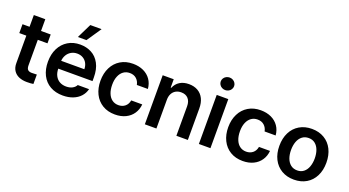

<svg xmlns="http://www.w3.org/2000/svg" viewBox="-53 -1348 3545 1950"><g transform="rotate(20 1719.0 -373.5)"><path d="M324.2 -434.6H219.7V-159.2Q219.7 -124 234.6 -110.8Q249.5 -97.7 276.4 -97.7Q299.8 -97.7 331.1 -99.6V2Q306.6 6.8 260.7 6.8Q212.4 6.8 175 -9Q137.7 -24.9 116.5 -57.6Q95.2 -90.3 95.7 -138.7V-434.6H19.5V-530.3H95.7V-657.2H219.7V-530.3H324.2Z M392.1 -261.7Q392.1 -343.3 423.3 -405.5Q454.6 -467.8 511.5 -502.4Q568.4 -537.1 643.1 -537.1Q710.4 -537.1 765.4 -508.3Q820.3 -479.5 852.8 -419.2Q885.3 -358.9 885.3 -269.5V-230.5H515.1Q515.6 -186 532.7 -153.6Q549.8 -121.1 580.1 -104Q610.4 -86.9 650.9 -86.9Q690.4 -86.9 718.3 -102.1Q746.1 -117.2 758.3 -141.6H880.4Q869.1 -95.7 837.9 -61.3Q806.6 -26.9 758.5 -8.1Q710.4 10.7 649.9 10.7Q570.8 10.7 512.5 -22.7Q454.1 -56.2 423.1 -117.7Q392.1 -179.2 392.1 -261.7ZM766.1 -315.4Q765.6 -351.6 750.5 -379.9Q735.4 -408.2 708 -424.3Q680.7 -440.4 645 -440.4Q608.4 -440.4 579.8 -423.6Q551.3 -406.7 534.7 -378.2Q518.1 -349.6 515.6 -315.4ZM669.4 -757.8H791.5L685.1 -600.6H592.3Z M959.5 -262.7Q959.5 -343.3 990.7 -405.5Q1022 -467.8 1079.3 -502.4Q1136.7 -537.1 1213.4 -537.1Q1277.3 -537.1 1327.4 -513.7Q1377.4 -490.2 1407 -447.3Q1436.5 -404.3 1440.9 -347.7H1321.8Q1314 -387.7 1286.1 -412.6Q1258.3 -437.5 1214.4 -437.5Q1175.8 -437.5 1146.7 -416.7Q1117.7 -396 1101.6 -357.2Q1085.4 -318.4 1085.4 -265.6Q1085.4 -211.4 1101.3 -172.1Q1117.2 -132.8 1146.2 -111.8Q1175.3 -90.8 1214.4 -90.8Q1256.3 -90.8 1285.2 -114.3Q1314 -137.7 1321.8 -180.7H1440.9Q1436 -124.5 1407 -81.1Q1377.9 -37.6 1328.1 -13.4Q1278.3 10.7 1213.4 10.7Q1135.7 10.7 1078.4 -23.9Q1021 -58.6 990.2 -120.6Q959.5 -182.6 959.5 -262.7Z M1659.7 0H1534.7V-530.3H1653.8V-440.4H1660.6Q1679.2 -486.3 1719.5 -511.7Q1759.8 -537.1 1817.9 -537.1Q1873 -537.1 1914.3 -513.7Q1955.6 -490.2 1977.8 -445.3Q2000 -400.4 1999.5 -337.9V0H1875.5V-318.4Q1875.5 -372.1 1848.1 -401.9Q1820.8 -431.6 1772 -431.6Q1738.8 -431.6 1713.4 -417.2Q1688 -402.8 1673.8 -375.7Q1659.7 -348.6 1659.7 -310.5Z M2118.7 -530.3H2243.7V0H2118.7ZM2109.9 -673.8Q2109.9 -691.9 2119.6 -707.5Q2129.4 -723.1 2146.2 -732.2Q2163.1 -741.2 2182.1 -741.2Q2201.7 -741.2 2218.3 -732.2Q2234.9 -723.1 2244.6 -707.5Q2254.4 -691.9 2254.4 -673.8Q2254.4 -655.3 2244.6 -639.4Q2234.9 -623.5 2218.3 -614.5Q2201.7 -605.5 2182.1 -605.5Q2163.1 -605.5 2146.2 -614.5Q2129.4 -623.5 2119.6 -639.4Q2109.9 -655.3 2109.9 -673.8Z M2340.3 -262.7Q2340.3 -343.3 2371.6 -405.5Q2402.8 -467.8 2460.2 -502.4Q2517.6 -537.1 2594.2 -537.1Q2658.2 -537.1 2708.3 -513.7Q2758.3 -490.2 2787.8 -447.3Q2817.4 -404.3 2821.8 -347.7H2702.6Q2694.8 -387.7 2667 -412.6Q2639.2 -437.5 2595.2 -437.5Q2556.6 -437.5 2527.6 -416.7Q2498.5 -396 2482.4 -357.2Q2466.3 -318.4 2466.3 -265.6Q2466.3 -211.4 2482.2 -172.1Q2498 -132.8 2527.1 -111.8Q2556.2 -90.8 2595.2 -90.8Q2637.2 -90.8 2666 -114.3Q2694.8 -137.7 2702.6 -180.7H2821.8Q2816.9 -124.5 2787.8 -81.1Q2758.8 -37.6 2709 -13.4Q2659.2 10.7 2594.2 10.7Q2516.6 10.7 2459.2 -23.9Q2401.9 -58.6 2371.1 -120.6Q2340.3 -182.6 2340.3 -262.7Z M2893.1 -262.7Q2893.1 -344.7 2924.3 -406.7Q2955.6 -468.8 3013.2 -502.9Q3070.8 -537.1 3147 -537.1Q3223.6 -537.1 3281.2 -502.9Q3338.9 -468.8 3369.9 -406.7Q3400.9 -344.7 3400.9 -262.7Q3400.9 -181.2 3369.6 -119.1Q3338.4 -57.1 3281 -23.2Q3223.6 10.7 3147 10.7Q3070.8 10.7 3013.2 -23.4Q2955.6 -57.6 2924.3 -119.4Q2893.1 -181.2 2893.1 -262.7ZM3274.9 -263.7Q3274.9 -313 3260.5 -352.8Q3246.1 -392.6 3217.5 -415.5Q3189 -438.5 3147.9 -438.5Q3106 -438.5 3076.9 -415.5Q3047.9 -392.6 3033.4 -353Q3019 -313.5 3019 -263.7Q3019 -213.9 3033.4 -174.3Q3047.9 -134.8 3076.9 -111.8Q3106 -88.9 3147.9 -88.9Q3189 -88.9 3217.5 -111.8Q3246.1 -134.8 3260.5 -174.3Q3274.9 -213.9 3274.9 -263.7Z"/></g></svg>

Font: WEMIX Pretendard SemiBold
Style: Regular
Weight: 600
Designer: Base glyphs from Inter by Rasmus Andersson; Hangeul glyphs from Noto Sans CJK(Source Han Sans) by Jang Soo-young and Kan
Foundry: Kil Hyung-jin
Version: Version 1.000